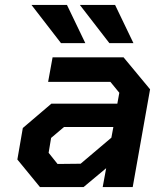

<svg xmlns="http://www.w3.org/2000/svg" viewBox="-20 -754 625 774"><path d="M226 -580 107 -734H250L324 -580ZM421 -580 302 -734H444L518 -580ZM141 0 50 -111 72 -238 187 -336H453L461 -380L425 -424H174L192 -523H478L585 -394L515 0H394L408 -76L317 0ZM212 -93 305 -94 429 -199 437 -242H238L186 -198L176 -138Z"/></svg>

Font: Tomorrow Medium
Style: Italic
Weight: 500
Italic angle: -10°
Designer: Tony de Marco, Monica Rizzolli
Foundry: Just in Type
Version: Version 2.002